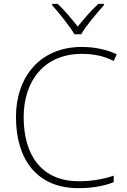

<svg xmlns="http://www.w3.org/2000/svg" viewBox="-20 -968 658 998"><path d="M367 -790H402C426 -832 483 -900 520 -941V-948H491C454 -914 414 -867 384 -830C355 -867 316 -914 280 -948H251V-941C288 -900 342 -832 367 -790ZM405 -688C461 -688 517 -679 571 -651L587 -686C532 -711 471 -724 405 -724C189 -724 63 -569 63 -360C63 -138 173 10 387 10C466 10 525 -3 571 -21V-55C521 -38 463 -26 389 -26C199 -26 103 -158 103 -359C103 -551 213 -688 405 -688Z"/></svg>

Font: Noto Sans Gurmukhi UI ExtraLight
Style: Regular
Weight: 200
Designer: Jelle Bosma - Monotype Design Team
Foundry: Monotype Imaging Inc.
Version: Version 2.004